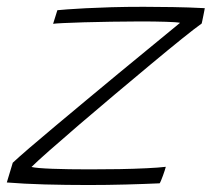

<svg xmlns="http://www.w3.org/2000/svg" viewBox="-49 -542 622 564"><path d="M420 -3.5Q376 -1.5 321 0Q266 1.5 210.5 1.5Q145 1.5 82.2 -0.2Q19.5 -2 -29 -6L-11.5 -64Q4.5 -79 37.2 -107.2Q70 -135.5 113.5 -171.8Q157 -208 204.8 -248Q252.5 -288 299 -326.2Q345.5 -364.5 384.5 -396.5Q423.5 -428.5 449 -449.5Q474.5 -470.5 480 -475Q475.5 -476 464.8 -476.8Q454 -477.5 438 -478Q422 -478.5 402.2 -478.8Q382.5 -479 360.5 -479Q320 -479 277.2 -478.2Q234.5 -477.5 197.8 -476.5Q161 -475.5 136.2 -474.2Q111.5 -473 107 -472L119.5 -512Q127.5 -513 148.8 -514.5Q170 -516 202.8 -517.8Q235.5 -519.5 278.5 -520.8Q321.5 -522 373 -522Q413.5 -522 458.8 -521.2Q504 -520.5 552.5 -518Q552.5 -516.5 551.2 -510.5Q550 -504.5 548.5 -496.8Q547 -489 545.5 -482.2Q544 -475.5 543.5 -473Q524.5 -459.5 485 -427.8Q445.5 -396 394.5 -353.5Q343.5 -311 289 -265.2Q234.5 -219.5 184.5 -176.5Q134.5 -133.5 97 -100.5Q59.5 -67.5 43.5 -51.5Q58 -48 104.5 -46.2Q151 -44.5 213.5 -44.5Q257.5 -44.5 301.5 -45.2Q345.5 -46 381.5 -47.8Q417.5 -49.5 438 -52Q437 -48 434.8 -41Q432.5 -34 429.8 -26.5Q427 -19 424.5 -12.8Q422 -6.5 420 -3.5Z"/></svg>

Font: Grandstander Thin
Style: Italic
Weight: 100
Italic angle: -15°
Designer: Tyler Finck
Foundry: Etcetera Type Co
Version: Version 1.200